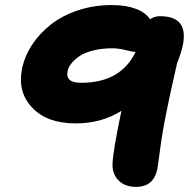

<svg xmlns="http://www.w3.org/2000/svg" viewBox="-20 -730 747 759"><path d="M518.1 8.8Q474.1 8.8 448.7 -16.6Q423.3 -42 424.8 -83Q426.8 -133.8 460 -292Q381.8 -242.2 278.8 -242.2Q166.5 -242.2 107.7 -304Q48.8 -365.7 66.9 -457Q76.7 -506.8 106.2 -552Q135.7 -597.2 180.4 -632.6Q225.1 -668 287.8 -689Q350.6 -710 421.9 -710Q477.5 -710 516.6 -695.3Q555.7 -680.7 573.2 -653.8Q590.8 -666 612.8 -666Q756.8 -666 680.2 -481Q646 -330.6 637.2 -283.2Q621.6 -206.1 613 -140.1Q604.5 -74.2 603 -66.9Q589.4 8.8 518.1 8.8ZM247.1 -448.2Q242.2 -427.2 254.6 -415Q267.1 -402.8 301.8 -402.8Q457.5 -402.8 516.1 -524.9H514.2Q503.9 -524.9 476.6 -532Q449.2 -539.1 423.8 -539.1Q381.8 -539.1 347.7 -530.3Q313.5 -521.5 293.2 -507.3Q272.9 -493.2 261.5 -478.3Q250 -463.4 247.1 -448.2Z"/></svg>

Font: Shantell Sans Normal
Style: Italic
Weight: 800
Italic angle: -11.31°
Designer: Stephen Nixon, Anya Danilova, Shantell Martin
Foundry: Arrow Type
Version: Version 1.006;[559af2be0]